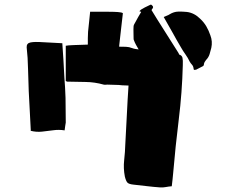

<svg xmlns="http://www.w3.org/2000/svg" viewBox="-20 -778 1040 835"><path d="M525 -152Q527 -199 530 -247Q533 -295 535 -343Q536 -360 537 -375Q538 -390 539 -406Q532 -406 525.5 -406.5Q519 -407 512 -407Q496 -409 479.5 -409Q463 -409 447 -410Q443 -410 439 -409.5Q435 -409 431 -410Q392 -421 352.5 -421.5Q313 -422 272 -423Q271 -423 269.5 -424Q268 -425 266 -426V-579Q274 -581 302.5 -582Q331 -583 362 -584Q362 -598 362 -612Q362 -626 363 -640Q365 -661 367.5 -683Q370 -705 372 -727H442Q458 -727 476 -726.5Q494 -726 505.5 -724Q517 -722 514 -717Q511 -687 507 -656Q503 -625 500 -594Q499 -590 499 -585Q499 -580 498 -575Q513 -575 527.5 -574.5Q542 -574 554 -569Q562 -566 569 -565Q576 -564 583 -563Q577 -573 571.5 -583Q566 -593 562 -604Q561 -606 561 -610Q561 -624 560.5 -638Q560 -652 561 -665Q562 -670 564.5 -674Q567 -678 569 -682Q580 -703 594 -726Q593 -727 591 -727.5Q589 -728 586 -729Q588 -731 590 -733Q592 -735 593 -736Q601 -741 609.5 -745.5Q618 -750 627 -754Q631 -756 634.5 -757.5Q638 -759 642 -754Q650 -747 641 -738Q641 -738 639 -734Q645 -724 651 -714.5Q657 -705 663 -695Q686 -658 709.5 -621.5Q733 -585 756 -548Q757 -547 757.5 -545Q758 -543 759 -541Q771 -537 773.5 -527Q776 -517 775 -494Q772 -376 757.5 -259Q743 -142 733 -24Q732 -12 730.5 1.5Q729 15 727 32Q714 33 701 35.5Q688 38 676 37Q647 35 618.5 31.5Q590 28 561 25Q541 23 534.5 16.5Q528 10 523 -10Q516 -46 520 -81.5Q524 -117 525 -152ZM851 -696Q867 -681 877.5 -663Q888 -645 895 -624Q905 -598 899 -570Q896 -557 891.5 -542.5Q887 -528 876 -517Q873 -513 870.5 -509Q868 -505 867 -500Q867 -491 860 -489Q853 -486 846.5 -482Q840 -478 833 -475Q829 -474 825.5 -474Q822 -474 822 -479Q821 -490 815 -496.5Q809 -503 805 -510Q797 -527 786.5 -541.5Q776 -556 767 -572Q748 -604 730 -637Q712 -670 692 -704Q700 -708 706 -710Q712 -712 718 -716Q736 -727 755 -727.5Q774 -728 793 -726Q825 -722 851 -696ZM96 -572Q95 -590 113 -593.5Q131 -597 166 -594.5Q201 -592 251 -590Q254 -551 256 -514.5Q258 -478 260 -441Q262 -419 263 -396.5Q264 -374 265 -352Q265 -325 265.5 -298.5Q266 -272 266 -245Q265 -237 263.5 -229.5Q262 -222 261 -211Q236 -215 211.5 -211.5Q187 -208 162.5 -205.5Q138 -203 114 -209Q112 -253 109.5 -295.5Q107 -338 105 -381Q103 -424 102 -476.5Q101 -529 96 -572ZM114 -208 112 -210Q113 -210 113 -209.5Q113 -209 114 -209Z"/></svg>

Font: Palette Mosaic
Style: Regular
Weight: 400
Designer: Shibuyafont
Version: Version 1.001